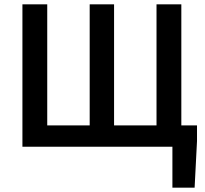

<svg xmlns="http://www.w3.org/2000/svg" viewBox="-20 -674 944 882"><path d="M772 188V0H739V-98H885V-26L874 188ZM83 0V-654H197V-98H392V-654H504V-98H699V-654H813V0Z"/></svg>

Font: Source Sans 3 SemiBold
Style: Regular
Weight: 600
Designer: Paul D. Hunt
Foundry: Adobe
Version: Version 3.046;hotconv 1.0.118;makeotfexe 2.5.65603